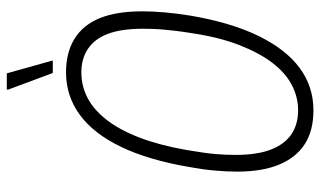

<svg xmlns="http://www.w3.org/2000/svg" viewBox="-204 -704 920 551"><g transform="rotate(-90 255.5 -428.0)"><path d="M215 12Q157 12 118.5 -12.5Q80 -37 59.5 -85.5Q39 -134 39 -207Q39 -237 42 -271Q45 -305 52 -343Q72 -461 110 -540Q148 -619 202 -658.5Q256 -698 324 -698Q381 -698 420.5 -673.5Q460 -649 479.5 -601Q499 -553 499 -479Q499 -449 496 -415Q493 -381 487 -343Q467 -225 428.5 -146Q390 -67 336.5 -27.5Q283 12 215 12ZM215 -32Q253 -32 287.5 -50Q322 -68 350.5 -105Q379 -142 401.5 -199Q424 -256 436 -335Q440 -359 442.5 -379.5Q445 -400 446.5 -417Q448 -434 448.5 -449Q449 -464 449 -477Q449 -539 434.5 -577.5Q420 -616 391.5 -635Q363 -654 324 -654Q285 -654 251 -636.5Q217 -619 188 -582Q159 -545 137 -488Q115 -431 101 -352Q97 -328 94 -307.5Q91 -287 89.5 -270Q88 -253 87.5 -239Q87 -225 87 -211Q87 -149 102.5 -109.5Q118 -70 146.5 -51Q175 -32 215 -32ZM322 -736 274 -865 275 -868H321L358 -736Z"/></g></svg>

Font: Archivo ExtraCondensed Thin
Style: Italic
Weight: 250
Width: 2
Italic angle: -10°
Designer: Hector Gatti
Foundry: Omnibus-Type
Version: Version 2.001